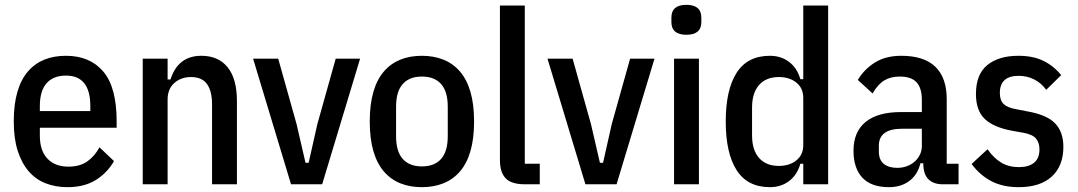

<svg xmlns="http://www.w3.org/2000/svg" viewBox="-20 -763 4462 795"><path d="M259 12Q210 12 169 -4Q128 -20 99 -53.5Q70 -87 53.5 -138Q37 -189 37 -260Q37 -331 52 -382.5Q67 -434 95.5 -467Q124 -500 163.5 -516Q203 -532 253 -532Q352 -532 407.5 -467Q463 -402 463 -260V-234H145V-201Q145 -139 176.5 -106Q208 -73 263 -73Q310 -73 340.5 -94Q371 -115 392 -153L452 -96Q424 -47 376.5 -17.5Q329 12 259 12ZM253 -450Q201 -450 173 -418.5Q145 -387 145 -324V-303H354V-324Q354 -450 253 -450Z M571 0V-520H674V-434H686Q717 -532 814 -532Q884 -532 922.5 -484.5Q961 -437 961 -345V0H858V-331Q858 -386 837 -415Q816 -444 771 -444Q730 -444 702 -419.5Q674 -395 674 -351V0Z M1185 0 1028 -520H1132L1208 -249L1245 -89H1258L1294 -249L1370 -520H1471L1314 0Z M1727 12Q1677 12 1637.5 -4Q1598 -20 1569.5 -53Q1541 -86 1526 -137.5Q1511 -189 1511 -260Q1511 -331 1526 -382.5Q1541 -434 1569.5 -467Q1598 -500 1637.5 -516Q1677 -532 1727 -532Q1776 -532 1816 -516Q1856 -500 1884.5 -467Q1913 -434 1928 -382.5Q1943 -331 1943 -260Q1943 -189 1928 -137.5Q1913 -86 1884.5 -53Q1856 -20 1816 -4Q1776 12 1727 12ZM1727 -74Q1779 -74 1806.5 -105Q1834 -136 1834 -199V-321Q1834 -384 1806.5 -415Q1779 -446 1727 -446Q1675 -446 1647.5 -415Q1620 -384 1620 -321V-199Q1620 -136 1647.5 -105Q1675 -74 1727 -74Z M2152 0Q2098 0 2074 -24.5Q2050 -49 2050 -101V-740H2153V-85H2215V0Z M2404 0 2247 -520H2351L2427 -249L2464 -89H2477L2513 -249L2589 -520H2690L2533 0Z M2822 -619Q2760 -619 2760 -672V-690Q2760 -743 2822 -743Q2884 -743 2884 -690V-672Q2884 -619 2822 -619ZM2771 -520H2874V0H2771Z M3306 -85H3294Q3281 -39 3247.5 -13.5Q3214 12 3168 12Q3075 12 3030 -58.5Q2985 -129 2985 -260Q2985 -391 3030 -461.5Q3075 -532 3168 -532Q3214 -532 3247.5 -506.5Q3281 -481 3294 -435H3306V-740H3409V0H3306ZM3205 -76Q3249 -76 3277.5 -99Q3306 -122 3306 -162V-358Q3306 -398 3277.5 -421Q3249 -444 3205 -444Q3152 -444 3123 -411Q3094 -378 3094 -318V-202Q3094 -142 3123 -109Q3152 -76 3205 -76Z M3883 0Q3845 0 3824 -21Q3803 -42 3803 -87H3791Q3780 -40 3745.5 -14Q3711 12 3661 12Q3587 12 3550.5 -27.5Q3514 -67 3514 -139Q3514 -217 3564 -258Q3614 -299 3711 -299H3797V-349Q3797 -399 3775 -422.5Q3753 -446 3705 -446Q3668 -446 3641.5 -430Q3615 -414 3593 -376L3532 -432Q3558 -476 3602.5 -504Q3647 -532 3712 -532Q3806 -532 3853 -486.5Q3900 -441 3900 -353V-85H3949V0ZM3695 -68Q3717 -68 3735.5 -75Q3754 -82 3767.5 -94Q3781 -106 3789 -122.5Q3797 -139 3797 -158V-230H3716Q3619 -230 3619 -160V-136Q3619 -101 3639.5 -84.5Q3660 -68 3695 -68Z M4198 12Q4133 12 4085.5 -12.5Q4038 -37 4003 -84L4069 -145Q4095 -108 4126 -89.5Q4157 -71 4199 -71Q4240 -71 4262 -89.5Q4284 -108 4284 -144Q4284 -172 4270 -189Q4256 -206 4219 -213L4174 -221Q4095 -235 4058 -270Q4021 -305 4021 -374Q4021 -455 4068 -493.5Q4115 -532 4197 -532Q4257 -532 4299.5 -511.5Q4342 -491 4374 -452L4312 -391Q4291 -420 4261.5 -434.5Q4232 -449 4198 -449Q4120 -449 4120 -378Q4120 -347 4136 -332Q4152 -317 4187 -311L4233 -302Q4314 -288 4348.5 -252.5Q4383 -217 4383 -155Q4383 -76 4335 -32Q4287 12 4198 12Z"/></svg>

Font: IBM Plex Sans Cond Medm
Style: Regular
Weight: 500
Width: 3
Designer: Mike Abbink, Paul van der Laan, Pieter van Rosmalen
Foundry: Bold Monday
Version: Version 1.3